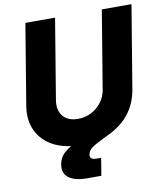

<svg xmlns="http://www.w3.org/2000/svg" viewBox="-98 -808 933 1092"><g transform="rotate(-10 368.0 -262.0)"><path d="M316.4 11.7Q221.2 11.7 156.2 -22.9Q91.3 -57.6 62.3 -119.4Q33.2 -181.2 46.4 -261.7L123.5 -727.5H294.9L218.3 -264.6Q209 -207 237.8 -172.4Q266.6 -137.7 323.7 -137.7Q366.2 -137.7 401.9 -156.2Q437.5 -174.8 460.7 -206.1Q483.9 -237.3 490.2 -275.9L564.9 -727.5H736.3L657.2 -250.5Q644 -170.4 597.7 -111.3Q551.3 -52.2 479.2 -20.3Q407.2 11.7 316.4 11.7ZM316.4 204.1Q245.1 204.1 210.4 177.5Q175.8 150.9 184.1 102.1Q190.9 59.6 222.2 33.2Q253.4 6.8 298.8 -12Q344.2 -30.8 394.5 -49.1Q444.8 -67.4 491.2 -92.3Q537.6 -117.2 570.8 -156.2Q604 -195.3 613.8 -255.9L657.2 -250.5Q646 -187 620.4 -143.8Q594.7 -100.6 561.5 -72.5Q528.3 -44.4 493.4 -26.1Q458.5 -7.8 427.7 6.6Q397 21 376.5 36.1Q356 51.3 352.5 73.2Q347.2 103 386.2 103H414.6L397.9 204.1Z"/></g></svg>

Font: Inter Display ExtraBold
Style: Italic
Weight: 800
Italic angle: -9.39999°
Designer: Rasmus Andersson
Foundry: rsms
Version: Version 4.000;git-a52131595